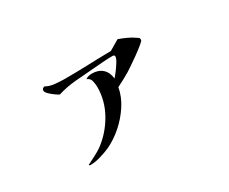

<svg xmlns="http://www.w3.org/2000/svg" viewBox="-82 -695 1163 975"><g transform="rotate(-30 500.0 -207.5)"><path d="M759 -387Q759 -382 740 -366.5Q721 -351 695.5 -332.5Q670 -314 647.5 -299Q625 -284 617 -279Q580 -257 539 -237Q530 -186 499 -138.5Q468 -91 425.5 -54Q383 -17 336 5Q311 16 278.5 25.5Q246 35 219 35Q218 35 215 34Q212 33 212 31Q212 27 217 27Q238 16 259 5.5Q280 -5 299 -18Q364 -65 405.5 -137.5Q447 -210 447 -291Q447 -308 442.5 -327Q438 -346 419 -353Q427 -359 436.5 -361.5Q446 -364 456 -364Q494 -364 517 -343.5Q540 -323 544 -285Q552 -293 566 -311.5Q580 -330 592 -349.5Q604 -369 604 -379Q604 -389 592 -389Q563 -389 534 -386.5Q505 -384 476 -382Q424 -378 369 -373.5Q314 -369 263 -353Q255 -357 240 -367.5Q225 -378 212.5 -390.5Q200 -403 200 -412Q200 -419 205 -423Q210 -427 216 -428Q237 -415 269.5 -412Q302 -409 326 -409Q394 -409 462 -411.5Q530 -414 598 -415L657 -450Q680 -442 704 -431Q728 -420 747 -406Q754 -402 756.5 -399Q759 -396 759 -387Z"/></g></svg>

Font: Kaisei HarunoUmi
Style: Bold
Weight: 700
Designer: Font-Kai, 金井和夫
Foundry: KAZUO KANAI
Version: Version 5.003